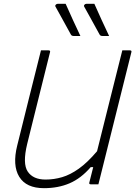

<svg xmlns="http://www.w3.org/2000/svg" viewBox="-20 -963 707 1003"><path d="M323 -943Q344 -896 361.5 -857.5Q379 -819 400 -775H365Q354 -775 350 -783Q331 -818 319.5 -838.5Q308 -859 297.5 -878.5Q287 -898 270 -928Q267 -933 271 -938Q275 -943 281 -943ZM473 -943Q494 -896 511.5 -857.5Q529 -819 550 -775H515Q504 -775 500 -783Q481 -818 469.5 -838.5Q458 -859 447.5 -878.5Q437 -898 420 -928Q417 -933 421 -938Q425 -943 431 -943ZM210 20Q117 20 80.5 -39.5Q44 -99 70 -203Q82 -250 97.5 -313.5Q113 -377 131.5 -450.5Q150 -524 169 -600Q175 -625 181.5 -650Q188 -675 194 -700H233Q245 -700 241 -689Q219 -600 197 -512.5Q175 -425 156 -348Q137 -271 122 -211Q97 -108 125 -66.5Q153 -25 218 -25Q262 -25 304.5 -37.5Q347 -50 392 -82Q437 -114 487 -173Q520 -305 553 -437Q586 -569 619 -700H658Q670 -700 666 -689Q629 -542 592.5 -394.5Q556 -247 519 -100Q513 -75 506.5 -50Q500 -25 494 0H455Q443 0 447 -11Q456 -49 467 -90H454Q403 -31 343.5 -5.5Q284 20 210 20Z"/></svg>

Font: Recursive Sn Lnr St Lt
Style: Italic
Weight: 300
Italic angle: -15°
Version: Version 1.079;hotconv 1.0.112;makeotfexe 2.5.65598; ttfautoh